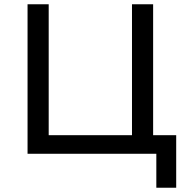

<svg xmlns="http://www.w3.org/2000/svg" viewBox="-20 -720 869 899"><path d="M805 -87H697V-700H598V-87H208V-700H109V0H712V159H805Z"/></svg>

Font: ICO Headline
Style: Regular
Weight: 500
Designer: Julieta Ulanovsky
Foundry: Julieta Ulanovsky
Version: Version 7.200